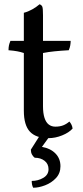

<svg xmlns="http://www.w3.org/2000/svg" viewBox="-20 -640 391 902"><path d="M208 9Q149 9 120.5 -21.5Q92 -52 92 -120V-391Q77 -396 61 -399Q45 -402 20 -404Q20 -417 22 -426.5Q24 -436 29 -448H92V-580Q112 -585 131.5 -596Q151 -607 166 -620Q176 -616 179 -608Q182 -600 182 -568V-448H312Q312 -438 310 -426.5Q308 -415 303 -404Q267 -402 237 -399Q207 -396 182 -391V-141Q182 -108 189 -86.5Q196 -65 209 -55Q222 -45 240 -45Q261 -45 276.5 -51Q292 -57 306 -69Q319 -54 321 -36Q304 -17 272 -4Q240 9 208 9ZM136 242Q132 235 130.5 226.5Q129 218 129 210Q159 210 183.5 195.5Q208 181 208 155Q208 130 189.5 115.5Q171 101 143 101Q135 95 130 85.5Q125 76 125 63L175 -16H225L177 50Q217 57 240.5 81Q264 105 264 141Q264 174 243 196.5Q222 219 192 230.5Q162 242 136 242Z"/></svg>

Font: Vollkorn
Style: Regular
Weight: 400
Designer: Friedrich Althausen
Foundry: Friedrich Althausen
Version: Version 4.104